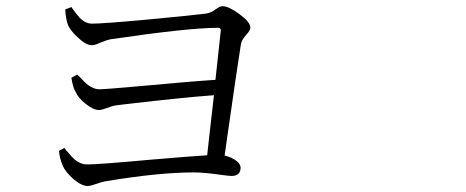

<svg xmlns="http://www.w3.org/2000/svg" viewBox="-20 -666 1540 634"><path d="M269.5 -51.8Q249 -51.8 220.7 -76.2Q195.3 -99.6 187.5 -118.2Q176.8 -142.6 174.8 -168L192.4 -177.7Q194.3 -174.8 199.2 -168.9Q217.8 -146.5 228.5 -137.7Q247.1 -123 267.6 -123Q305.7 -123 477.5 -138.7Q616.2 -150.4 664.1 -153.3Q666 -173.8 671.9 -223.6Q681.6 -307.6 686.5 -351.6Q589.8 -344.7 397.5 -322.3Q375 -319.3 365.2 -318.4Q350.6 -316.4 331.1 -308.6Q315.4 -302.7 306.6 -302.7Q288.1 -302.7 262.7 -323.2Q238.3 -342.8 230.5 -361.3Q220.7 -376 215.8 -409.2L235.4 -419.9Q237.3 -417 243.2 -412.1Q260.7 -392.6 271.5 -384.8Q290 -371.1 308.6 -371.1Q324.2 -371.1 445.3 -381.8Q624 -398.4 691.4 -402.3L709 -564.5Q710 -574.2 699.2 -574.2Q602.5 -574.2 343.8 -536.1Q334 -534.2 314.5 -526.4Q293 -516.6 283.2 -516.6Q263.7 -516.6 236.3 -543Q210 -567.4 203.6 -585.9Q197.3 -604.5 195.3 -634.8L215.8 -642.6Q217.8 -639.6 222.7 -632.8Q238.3 -611.3 248 -602.5Q264.6 -587.9 283.2 -587.9Q320.3 -587.9 468.8 -601.6Q605.5 -614.3 660.2 -621.1Q677.7 -624 694.3 -636.7Q706.1 -645.5 714.8 -645.5Q735.4 -645.5 771 -619.1Q806.6 -592.8 806.6 -575.2Q806.6 -565.4 793 -550.8Q777.3 -533.2 775.4 -519.5Q763.7 -447.3 727.5 -193.4Q723.6 -165 721.7 -152.3Q743.2 -147.5 758.8 -136.2Q774.4 -125 774.4 -112.3Q774.4 -85 744.1 -85Q736.3 -85 708 -88.9Q652.3 -96.7 621.1 -96.7Q503.9 -96.7 328.1 -67.4Q319.3 -66.4 300.8 -59.6Q278.3 -51.8 269.5 -51.8Z"/></svg>

Font: Bpmf Zihi Box R
Style: R
Weight: 400
Foundry: But Ko
Version: Version 1.320